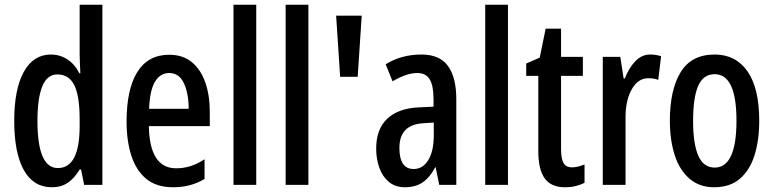

<svg xmlns="http://www.w3.org/2000/svg" viewBox="-20 -780 3264 810"><path d="M199 10Q121 10 80.5 -62.5Q40 -135 40 -270Q40 -404 80.5 -477Q121 -550 195 -550Q232 -550 263.5 -530Q295 -510 315 -471H319Q318 -496 317 -515.5Q316 -535 316 -550V-760H412V0H335L322 -65H316Q294 -28 266 -9Q238 10 199 10ZM224 -71Q316 -71 316 -248V-278Q316 -375 293.5 -420.5Q271 -466 222 -466Q179 -466 158.5 -416Q138 -366 138 -270Q138 -71 224 -71Z M694 -549Q751 -549 789 -518Q827 -487 846 -432.5Q865 -378 865 -309V-248H608Q611 -70 723 -70Q754 -70 783 -79Q812 -88 843 -108V-25Q785 10 711 10Q640 10 597 -25.5Q554 -61 534 -123.5Q514 -186 514 -267Q514 -404 559.5 -476.5Q605 -549 694 -549ZM694 -472Q656 -472 634 -435.5Q612 -399 609 -321H776Q776 -385 756 -428.5Q736 -472 694 -472Z M1061 0H965V-760H1061Z M1281 0H1185V-760H1281Z M1398 -714H1506L1489 -456H1415Z M1758 -550Q1835 -550 1870 -501.5Q1905 -453 1905 -362V0H1833L1818 -74H1816Q1794 -32 1763.5 -11Q1733 10 1689 10Q1647 10 1620 -13Q1593 -36 1580 -73Q1567 -110 1567 -153Q1567 -235 1613.5 -279Q1660 -323 1746 -327L1809 -330V-361Q1809 -418 1793 -445Q1777 -472 1740 -472Q1696 -472 1636 -437L1607 -509Q1674 -550 1758 -550ZM1765 -260Q1665 -254 1665 -156Q1665 -67 1725 -67Q1764 -67 1787 -105Q1810 -143 1810 -209V-263Z M2123 0H2027V-760H2123Z M2394 -74Q2407 -74 2420 -77.5Q2433 -81 2446 -86V-9Q2429 0 2408.5 5Q2388 10 2363 10Q2305 10 2278 -27.5Q2251 -65 2251 -142V-460H2200V-512L2257 -537L2282 -659H2347V-540H2439V-460H2347V-150Q2347 -112 2357 -93Q2367 -74 2394 -74Z M2723 -550Q2746 -550 2769 -543L2757 -443Q2740 -450 2715 -450Q2671 -450 2644.5 -402Q2618 -354 2619 -280V0H2523V-540H2597L2611 -449H2616Q2633 -493 2660 -521.5Q2687 -550 2723 -550Z M3183 -271Q3183 -189 3163.5 -126Q3144 -63 3102 -26.5Q3060 10 2993 10Q2931 10 2889 -26Q2847 -62 2826.5 -125.5Q2806 -189 2806 -271Q2806 -401 2851.5 -475.5Q2897 -550 2995 -550Q3084 -550 3133.5 -479Q3183 -408 3183 -271ZM2904 -270Q2904 -173 2926 -123Q2948 -73 2995 -73Q3087 -73 3087 -271Q3087 -467 2995 -467Q2947 -467 2925.5 -418Q2904 -369 2904 -270Z"/></svg>

Font: Noto Sans Thai Looped ExtraCondensed Medium
Style: Regular
Weight: 500
Width: 2
Designer: Sasikarn Vongin, Ben Mitchell
Foundry: The Fontpad Ltd
Version: Version 1.001; ttfautohint (v1.8.4.7-5d5b)